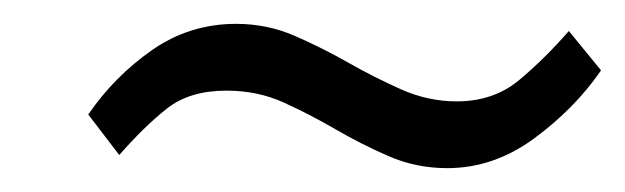

<svg xmlns="http://www.w3.org/2000/svg" viewBox="-20 -352 524 161"><path d="M54 -256Q76 -288 107.5 -310Q139 -332 178 -332Q204 -332 227 -322Q250 -312 272 -299.5Q294 -287 316.5 -277Q339 -267 363 -267Q394 -267 415.5 -285Q437 -303 457 -326L484 -293Q462 -261 428 -236Q394 -211 355 -211Q329 -211 306 -221Q283 -231 261.5 -243.5Q240 -256 218 -266Q196 -276 170 -276Q139 -276 120 -261Q101 -246 80 -222Z"/></svg>

Font: Gamine
Style: Bold Italic
Weight: 700
Designer: Tapiwanashe Sebastian Garikayi
Version: Version 1.000